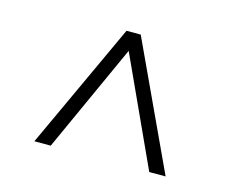

<svg xmlns="http://www.w3.org/2000/svg" viewBox="-65 -787 681 561"><g transform="rotate(15 276.0 -507.0)"><path d="M267.5 -661H284L127.5 -316.5H78L254.5 -698H297.5L475 -316.5H425.5Z"/></g></svg>

Font: Newsreader 9pt Light
Style: Regular
Weight: 300
Designer: Hugues Gentile
Foundry: Production Type
Version: Version 1.003